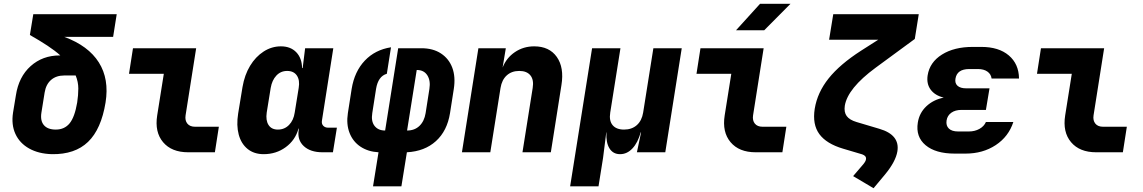

<svg xmlns="http://www.w3.org/2000/svg" viewBox="-20 -805 6040 1015"><path d="M254 10Q184 8 134 -20Q84 -48 61.5 -97Q39 -146 49 -210L64 -301Q79 -399 142 -455.5Q205 -512 296 -512H299Q271 -537 231 -563.5Q191 -590 138 -620L156 -730H597L578 -610H320Q447 -563 502.5 -475Q558 -387 538 -263Q515 -122 445.5 -55Q376 12 254 10ZM275 -120Q321 -120 348 -153Q375 -186 388 -263Q394 -302 394 -337Q394 -372 380 -406H320Q277 -406 250 -382.5Q223 -359 216 -316L199 -210Q192 -167 212 -143.5Q232 -120 275 -120Z M975 0Q887 0 842 -53.5Q797 -107 811 -195L846 -415H662L683 -550H1017L961 -195Q957 -168 970.5 -151.5Q984 -135 1011 -135H1137L1116 0Z M1374 10Q1323 10 1289 -17.5Q1255 -45 1242 -93.5Q1229 -142 1239 -205L1262 -345Q1273 -409 1302 -457Q1331 -505 1373.5 -532.5Q1416 -560 1465 -560Q1516 -560 1546 -529Q1576 -498 1577 -445H1580L1593 -550H1742L1682 -168Q1679 -151 1688.5 -140.5Q1698 -130 1715 -130H1761L1740 0H1685Q1621 0 1586 -32.5Q1551 -65 1559 -117L1560 -125H1558Q1541 -64 1490.5 -27Q1440 10 1374 10ZM1449 -120Q1484 -120 1508 -144.5Q1532 -169 1538 -210L1559 -340Q1566 -381 1549.5 -405.5Q1533 -430 1498 -430Q1464 -430 1441 -405.5Q1418 -381 1411 -340L1390 -210Q1384 -169 1399.5 -144.5Q1415 -120 1449 -120Z M1952 180 1981 0Q1926 -3 1886 -29.5Q1846 -56 1828 -102Q1810 -148 1819 -207L1839 -335Q1854 -427 1908.5 -484.5Q1963 -542 2047 -555L2025 -415Q1979 -402 1968 -335L1948 -207Q1941 -164 1960 -139.5Q1979 -115 2016 -115L2085 -550H2208Q2269 -550 2311 -522.5Q2353 -495 2371 -447Q2389 -399 2379 -335L2359 -207Q2344 -113 2284.5 -59Q2225 -5 2131 0L2102 180ZM2132 -115Q2172 -115 2197.5 -139.5Q2223 -164 2230 -207L2250 -335Q2257 -379 2239 -407Q2221 -435 2184 -435H2183Z M2422 0 2509 -550H2654L2637 -448Q2657 -499 2702 -529.5Q2747 -560 2804 -560Q2884 -560 2923.5 -504Q2963 -448 2948 -355L2892 0H2742L2796 -340Q2803 -383 2784 -406.5Q2765 -430 2725 -430Q2685 -430 2659 -406.5Q2633 -383 2626 -340L2572 0Z M2994 180 3110 -550H3260L3206 -210Q3199 -167 3218.5 -143.5Q3238 -120 3279 -120Q3320 -120 3346.5 -143.5Q3373 -167 3380 -210L3434 -550H3584L3497 0H3347L3369 -105H3367Q3352 -51 3323.5 -20.5Q3295 10 3258 10Q3221 10 3202 -20.5Q3183 -51 3186 -105H3185L3168 30L3144 180Z M3975 0Q3887 0 3842 -53.5Q3797 -107 3811 -195L3846 -415H3662L3683 -550H4017L3961 -195Q3957 -168 3970.5 -151.5Q3984 -135 4011 -135H4137L4116 0ZM3871 -645 3998 -785H4159L4020 -645Z M4598 190 4490 126 4544 63Q4557 47 4558 37Q4561 19 4538 11L4437 -19Q4349 -45 4311.5 -96Q4274 -147 4287 -230Q4301 -316 4360.5 -390.5Q4420 -465 4532 -537L4623 -595H4363L4385 -730H4837L4816 -599L4609 -447Q4461 -338 4446 -246Q4441 -212 4456 -191.5Q4471 -171 4508 -160L4629 -124Q4738 -92 4724 -5Q4715 49 4659 117Z M5084 7H5027Q4926 7 4873 -37.5Q4820 -82 4832 -157Q4840 -208 4877 -243Q4914 -278 4969 -289Q4923 -300 4900 -331Q4877 -362 4884 -407Q4895 -476 4959.5 -516.5Q5024 -557 5122 -557H5168Q5260 -557 5313 -512Q5366 -467 5367 -390H5222Q5219 -413 5200 -426.5Q5181 -440 5150 -440H5104Q5039 -440 5031 -389Q5027 -365 5042 -351.5Q5057 -338 5088 -338H5211L5192 -224H5063Q5030 -224 5009 -209Q4988 -194 4984 -168Q4980 -141 4996 -125.5Q5012 -110 5045 -110H5102Q5133 -110 5157.5 -123.5Q5182 -137 5192 -160H5337Q5312 -83 5244 -38Q5176 7 5084 7Z M5775 0Q5687 0 5642 -53.5Q5597 -107 5611 -195L5646 -415H5462L5483 -550H5817L5761 -195Q5757 -168 5770.5 -151.5Q5784 -135 5811 -135H5937L5916 0Z"/></svg>

Font: JetBrains Mono ExtraBold
Style: Italic
Weight: 800
Italic angle: -9°
Monospace: yes
Designer: Philipp Nurullin, Konstantin Bulenkov
Foundry: JetBrains
Version: Version 2.305; ttfautohint (v1.8.4.7-5d5b)